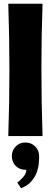

<svg xmlns="http://www.w3.org/2000/svg" viewBox="-20 -723 271 1020"><path d="M206 -703Q200 -532 200 -362Q200 -181 206 0H24Q30 -175 30 -350Q30 -527 24 -703ZM72 247Q79 242 87 234.5Q95 227 102.5 218.5Q110 210 115 200Q120 190 120 179H115Q84 179 63.5 158.5Q43 138 43 107Q43 76 63.5 55Q84 34 115 34Q146 34 167 55Q188 76 188 107Q188 126 185.5 149.5Q183 173 173.5 197Q164 221 144.5 242.5Q125 264 92 277Z"/></svg>

Font: CAT Rhythmus
Style: Regular
Weight: 400
Designer: Peter Wiegel nach alter Vorlage
Foundry: Peter Wiegel
Version: 1.000